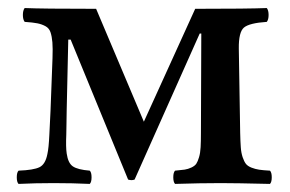

<svg xmlns="http://www.w3.org/2000/svg" viewBox="-20 -453 717 475"><path d="M25.9 2Q21.5 -2.4 21.5 -14.4Q21.5 -26.4 25.9 -30.8Q63 -32.2 77.6 -39.3Q92.3 -46.4 97.2 -71.8Q100.6 -86.4 102.1 -120.1Q102.5 -125 105 -179.2L109.9 -309.1Q110.8 -334 109.6 -348.4Q108.4 -362.8 105 -373Q101.6 -383.3 92.5 -388.2Q83.5 -393.1 72.5 -395.3Q61.5 -397.5 41 -398.9Q36.6 -404.8 36.6 -416Q36.6 -427.2 41 -433.1Q84 -431.2 217.8 -431.2L335.9 -151.9L462.9 -431.2Q594.2 -431.2 640.1 -433.1Q644.5 -427.2 644.5 -416Q644.5 -404.8 640.1 -398.9Q596.7 -396 583.5 -384.8Q570.3 -373.5 570.8 -333L574.2 -124Q574.7 -102.5 575.7 -88.6Q576.7 -74.7 580.3 -64Q584 -53.2 588.4 -47.6Q592.8 -42 602.1 -38.3Q611.3 -34.7 621.1 -33.2Q630.9 -31.7 647.9 -30.8Q652.3 -26.4 652.3 -14.4Q652.3 -2.4 647.9 2Q564 0 525.9 0Q474.6 0 413.1 2Q408.7 -2.4 408.7 -14.4Q408.7 -26.4 413.1 -30.8Q428.7 -32.2 437 -33.4Q445.3 -34.7 453.6 -38.6Q461.9 -42.5 465.6 -47.9Q469.2 -53.2 472.4 -64Q475.6 -74.7 476.3 -88.6Q477.1 -102.5 477.1 -124L478 -370.1H474.1L313 -8.8Q305.7 -5.9 296.9 -8.8L154.8 -355H148.9L145 -181.2Q145 -168.9 144.5 -148.7Q144 -128.4 144 -120.1Q142.6 -88.9 145 -73.2Q148.4 -49.3 160.4 -41.3Q172.4 -33.2 202.1 -30.8Q206.5 -26.4 206.5 -14.4Q206.5 -2.4 202.1 2Q160.2 0 112.8 0Q65.9 0 25.9 2Z"/></svg>

Font: Common Serif Medium
Style: Regular
Weight: 500
Designer: Philipp H. Poll, Khaled Hosny
Foundry: Stefan Peev, Context Ltd.
Version: Version 1.026